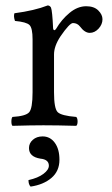

<svg xmlns="http://www.w3.org/2000/svg" viewBox="-20 -462 412 708"><path d="M137.2 41Q165 41 182.1 64.5Q199.2 87.9 199.2 127Q199.2 168.9 169.7 194.1Q140.1 219.2 92.8 226.1Q85 218.3 85 202.1Q120.1 194.3 140.1 179.2Q160.2 164.1 160.2 148.9Q160.2 126 128.9 123Q86.9 116.2 86.9 84Q86.9 65.9 101.1 53.5Q115.2 41 137.2 41ZM175.8 -357.9Q175.8 -353 179 -351.1Q182.1 -349.1 187 -356Q207 -390.1 236.6 -414.6Q266.1 -439 297.9 -439Q326.7 -439 342.3 -423.6Q357.9 -408.2 357.9 -391.1Q357.9 -372.1 343.5 -356.4Q329.1 -340.8 311 -340.8Q292.5 -340.8 274.9 -364.3Q265.1 -377 249 -377Q236.8 -377 203.1 -328.1Q179.2 -292 179.2 -261.2V-122.1Q179.2 -62 192.6 -48.6Q206.1 -35.2 261.2 -30.8Q266.1 -25.9 266.1 -13.9Q266.1 -2 261.2 2Q191.4 0 140.1 0Q96.2 0 25.9 2Q22 -2 22 -13.9Q22 -25.9 25.9 -30.8Q74.7 -33.7 87.4 -47.9Q100.1 -62 100.1 -122.1V-316.9Q100.1 -358.9 88.6 -369.9Q77.1 -380.9 35.2 -384.8Q29.3 -401.9 33.2 -413.1Q107.4 -422.9 155.8 -441.9Q163.6 -441.9 168 -434.1Q172.9 -421.9 175.8 -357.9Z"/></svg>

Font: Linux Libertine
Style: Regular
Weight: 400
Designer: Philipp H. Poll
Foundry: Philipp H. Poll
Version: Version 5.3.0 ; ttfautohint (v0.9)